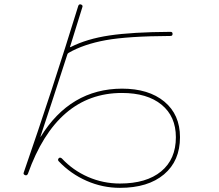

<svg xmlns="http://www.w3.org/2000/svg" viewBox="-20 -821 1040 911"><path d="M98.6 9.8Q88.9 5.9 92.8 -2.9Q228.5 -394.5 351.6 -793.9Q355.5 -802.7 364.3 -799.8Q374 -795.9 371.1 -788.1Q352.5 -726.6 312.5 -599.6Q311.5 -598.6 312.5 -597.7Q313.5 -596.7 315.4 -597.7Q391.6 -636.7 499.5 -652.8Q607.4 -668.9 789.1 -669.9Q798.8 -669.9 798.8 -660.2Q798.8 -650.4 789.1 -650.4Q586.9 -649.4 481.9 -630.4Q377 -611.3 305.7 -570.3Q300.8 -567.4 299.8 -563.5Q215.8 -303.7 171.9 -172.9L172.9 -171.9Q313.5 -399.4 558.6 -400.4Q685.5 -400.4 759.8 -338.9Q834 -277.3 834 -169.9Q834 -57.6 758.3 6.3Q682.6 70.3 548.8 70.3Q466.8 70.3 391.1 37.1Q315.4 3.9 258.8 -55.7Q252 -62.5 258.8 -70.3Q264.6 -76.2 273.4 -69.3Q326.2 -12.7 397.9 18.6Q469.7 49.8 548.8 49.8Q674.8 49.8 744.6 -7.8Q814.5 -65.4 814.5 -169.9Q814.5 -268.6 746.6 -324.2Q678.7 -379.9 558.6 -379.9Q249 -379.9 112.3 3.9Q107.4 13.7 98.6 9.8Z"/></svg>

Font: Rounded Mgen+ 1m thin
Style: Regular
Weight: 100
Designer: [Source Han Sans]
Ryoko NISHIZUKA  (kana & ideographs); Paul D. Hunt (Latin, Greek & Cyrillic); Wenlong ZHANG  (bopomofo
Version: Version 1.059.20150602